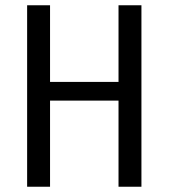

<svg xmlns="http://www.w3.org/2000/svg" viewBox="-20 -709 640 729"><path d="M430 0H517V-689H430V-398H170V-689H83V0H170V-327H430Z"/></svg>

Font: FiraMono Nerd Font
Style: Regular
Weight: 400
Designer: Carrois Corporate & Edenspiekermann AG
Foundry: Carrois Corporate GbR & Edenspiekermann AG
Version: Version 003.206;Nerd Fonts 3.3.0